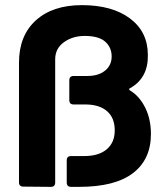

<svg xmlns="http://www.w3.org/2000/svg" viewBox="-20 -728 650 748"><path d="M54 -18V-484Q54 -589 119.5 -648.5Q185 -708 299 -708Q417 -708 486.5 -656Q556 -604 556 -514Q558 -424 486 -384Q483 -383 483 -380.5Q483 -378 486 -376Q523 -354 545.5 -309Q568 -264 568 -206Q568 -107 498 -53.5Q428 0 288 0H257Q240 0 240 -17V-103Q240 -120 257 -120H308Q365 -120 396 -146.5Q427 -173 427 -220Q427 -268 398 -294Q369 -320 316 -321H267Q250 -321 250 -338V-415Q250 -432 267 -432H320Q364 -432 389.5 -453Q415 -474 415 -508Q415 -543 390 -565.5Q365 -588 310 -588Q263 -588 229 -563.5Q195 -539 195 -497V-17Q195 0 178 0L71 -1Q54 -1 54 -18Z"/></svg>

Font: Barlow
Style: Bold
Weight: 700
Designer: Jeremy Tribby
Foundry: Jeremy Tribby
Version: Version 1.101 August 23, 2024